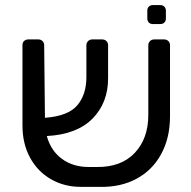

<svg xmlns="http://www.w3.org/2000/svg" viewBox="-20 -725 747 751"><path d="M67.9 -233.9V-547.9Q67.9 -559.1 74.5 -564.9Q81.1 -570.8 90.8 -570.8H129.9Q139.6 -570.8 146.2 -564.5Q152.8 -558.1 152.8 -547.9L155.8 -264.2Q246.6 -271 282.2 -313Q317.9 -355 317.9 -422.9V-547.9Q317.9 -557.6 324.5 -564.2Q331.1 -570.8 340.8 -570.8H379.9Q389.6 -570.8 396.2 -564.5Q402.8 -558.1 402.8 -547.9V-418.9Q402.8 -322.8 341.8 -261Q280.8 -199.2 163.1 -192.9Q179.2 -134.8 222.7 -103.3Q266.1 -71.8 327.1 -71.8H358.9Q454.1 -70.8 507.1 -127Q560.1 -183.1 560.1 -275.9V-547.9Q560.1 -557.6 566.7 -564.2Q573.2 -570.8 583 -570.8H622.1Q631.8 -570.8 638.4 -564.5Q645 -558.1 645 -547.9V-270Q645 -186 610.6 -122.6Q576.2 -59.1 513.7 -25.6Q451.2 7.8 370.1 5.9H295.9Q231 5.9 179 -24.2Q127 -54.2 97.4 -108.6Q67.9 -163.1 67.9 -233.9ZM556.2 -652.8V-683.1Q556.2 -692.9 562 -699Q567.9 -705.1 578.1 -705.1H606.9Q616.7 -705.1 622.8 -699Q628.9 -692.9 628.9 -683.1V-652.8Q628.9 -643.1 623 -637Q617.2 -630.9 606.9 -630.9H578.1Q567.9 -630.9 562 -637Q556.2 -643.1 556.2 -652.8Z"/></svg>

Font: Rubik AZ
Style: Regular
Weight: 400
Designer: Hubert and Fischer
Foundry: Hubert & Fischer
Version: Version 2.000